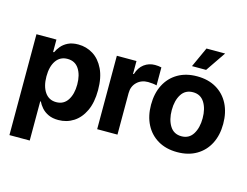

<svg xmlns="http://www.w3.org/2000/svg" viewBox="-124 -969 1776 1379"><g transform="rotate(15 764.5 -279.5)"><path d="M44.4 204.1V-545.9H192.9V-453.6H199.7Q210 -476.1 228.8 -499Q247.6 -522 278.6 -537.4Q309.6 -552.7 355 -552.7Q415 -552.7 465.1 -521.7Q515.1 -490.7 545.4 -428.2Q575.7 -365.7 575.7 -272Q575.7 -180.7 546.4 -118.2Q517.1 -55.7 466.8 -23.4Q416.5 8.8 354.5 8.8Q310.5 8.8 279.8 -5.9Q249 -20.5 229.7 -42.7Q210.4 -64.9 199.7 -87.4H195.3V204.1ZM306.6 -111.3Q362.3 -111.3 391.6 -156.2Q420.9 -201.2 420.9 -272.5Q420.9 -343.8 391.8 -388.2Q362.8 -432.6 306.6 -432.6Q252 -432.6 221.9 -389.2Q191.9 -345.7 191.9 -272.5Q191.9 -199.7 221.9 -155.5Q252 -111.3 306.6 -111.3Z M642.1 0V-545.9H788.1V-450.2H793.9Q809.1 -501 844.2 -527.1Q879.4 -553.2 924.8 -553.2Q950.7 -553.2 972.7 -547.9V-414.1Q961.9 -417.5 943.1 -419.7Q924.3 -421.9 908.2 -421.9Q858.4 -421.9 825.7 -390.4Q793 -358.9 793 -308.6V0Z M1238.3 10.7Q1155.8 10.7 1095.5 -24.7Q1035.2 -60.1 1002.7 -123.3Q970.2 -186.5 970.2 -270.5Q970.2 -355 1002.7 -418.5Q1035.2 -481.9 1095.5 -517.3Q1155.8 -552.7 1238.3 -552.7Q1321.3 -552.7 1381.6 -517.3Q1441.9 -481.9 1474.4 -418.5Q1506.8 -355 1506.8 -270.5Q1506.8 -186.5 1474.4 -123.3Q1441.9 -60.1 1381.6 -24.7Q1321.3 10.7 1238.3 10.7ZM1239.3 -107.4Q1295.4 -107.4 1324.5 -153.8Q1353.5 -200.2 1353.5 -271.5Q1353.5 -342.8 1324.5 -388.7Q1295.4 -434.6 1239.3 -434.6Q1182.1 -434.6 1153.1 -388.7Q1124 -342.8 1124 -271.5Q1124 -200.2 1153.1 -153.8Q1182.1 -107.4 1239.3 -107.4ZM1182.6 -613.8 1250.5 -762.7H1389.2L1287.6 -613.8Z"/></g></svg>

Font: Inter Tight
Style: Bold
Weight: 700
Designer: Rasmus Andersson
Foundry: rsms
Version: Version 3.004; ttfautohint (v1.8.4.7-5d5b)